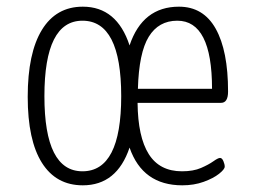

<svg xmlns="http://www.w3.org/2000/svg" viewBox="-20 -549 760 575"><path d="M228 6Q148 6 105.5 -61.5Q63 -129 63 -259Q63 -390 105.5 -459.5Q148 -529 228 -529Q330 -529 368 -413Q407 -529 516 -529Q589 -529 626 -463Q663 -397 663 -275Q663 -241 642 -241H392Q393 -139 425.5 -87.5Q458 -36 525 -36Q559 -36 582 -46Q605 -56 619 -66Q633 -76 639 -76Q645 -76 649 -66.5Q653 -57 653 -50Q653 -42 636 -28.5Q619 -15 590 -4.5Q561 6 526 6Q407 6 368 -107Q330 6 228 6ZM227 -36Q343 -36 343 -261Q343 -487 227 -487Q113 -487 113 -261Q113 -36 227 -36ZM393 -283H615Q615 -487 511 -487Q455 -487 425.5 -439Q396 -391 393 -283Z"/></svg>

Font: Asap Condensed ExtraLight
Style: Regular
Weight: 200
Width: 3
Designer: Pablo Cosgaya
Foundry: Omnibus-Type
Version: Version 3.001; ttfautohint (v1.8.4.7-5d5b)